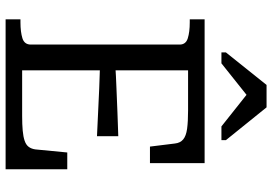

<svg xmlns="http://www.w3.org/2000/svg" viewBox="-163 -808 971 685"><g transform="rotate(90 322.5 -465.5)"><path d="M584 -220V0H49V-53H60Q94 -53 116.5 -60Q139 -67 139 -90V-621Q139 -643 116.5 -650Q94 -657 60 -657H49V-710H562V-515H503L492 -604Q490 -623 477.5 -633.5Q465 -644 439.5 -647.5Q414 -651 374 -651H231V-59H394Q424 -59 446 -61Q468 -63 482.5 -68Q497 -73 504 -82.5Q511 -92 513 -106L524 -220ZM208 -391Q252 -394 295 -395.5Q338 -397 381 -399Q424 -401 466 -402V-326Q424 -328 381 -330Q338 -332 295 -334Q252 -336 208 -337ZM363 -931H283L167 -786V-770H206L349 -884L290 -882L431 -770H480V-786Z"/></g></svg>

Font: Roboto Serif 20pt SemiCondensed
Style: Regular
Weight: 400
Width: 4
Version: Version 1.008